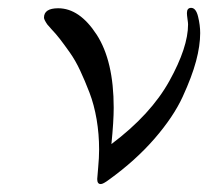

<svg xmlns="http://www.w3.org/2000/svg" viewBox="-20 -459 529 488"><path d="M91.8 -414.1Q91.8 -438 127.9 -438Q182.1 -438 225.6 -371.1Q269 -304.2 269 -185.1Q269 -150.9 263.2 -92.8Q363.3 -168 410.6 -253.4Q458 -338.9 458 -397Q458 -400.9 456.5 -410.9Q455.1 -420.9 455.1 -425.8Q455.1 -439 465.8 -439Q478 -439 483.4 -417Q488.8 -395 488.8 -375Q488.8 -342.8 478.3 -303.5Q467.8 -264.2 444.3 -213.1Q420.9 -162.1 372.6 -106.4Q324.2 -50.8 257.8 -2.9Q241.7 9.3 235.8 8.8Q227.1 8.8 227.1 -3.9Q227.1 -7.8 229.5 -33Q231.9 -58.1 231.9 -79.1Q231.9 -118.2 225.6 -155.5Q219.2 -192.9 207.5 -223.4Q195.8 -253.9 183.8 -279.5Q171.9 -305.2 157 -326.2Q142.1 -347.2 132.1 -360.1Q122.1 -373 110.8 -384.8L100.1 -397Q91.8 -409.2 91.8 -414.1Z"/></svg>

Font: CMU Serif Extra
Style: RomanSlanted
Weight: 500
Italic angle: -9.46001°
Version: Version 0.7.0